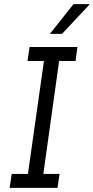

<svg xmlns="http://www.w3.org/2000/svg" viewBox="-20 -915 455 935"><path d="M348 -618H268L191 -68H270L260 0H27L37 -68H116L194 -618H114L124 -686H357ZM415 -895V-892L282 -750H223L338 -895Z"/></svg>

Font: Chivo Light Italic
Style: Regular
Weight: 300
Italic angle: -8.05°
Designer: Hector Gatti
Foundry: Omnibus-Type
Version: Version 1.007